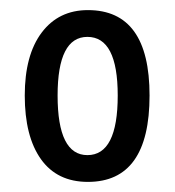

<svg xmlns="http://www.w3.org/2000/svg" viewBox="-20 -742 346 380"><path d="M276 -553Q276 -722 154 -722Q96 -722 62.5 -677.5Q29 -633 29 -553Q29 -472 61 -427Q93 -382 154 -382Q276 -382 276 -553ZM94 -553Q94 -669 153 -669Q213 -669 213 -553Q213 -435 153 -435Q94 -435 94 -553Z"/></svg>

Font: Noto Sans Display Condensed
Style: Regular
Weight: 400
Width: 3
Designer: Monotype Design Team
Foundry: Monotype Imaging Inc.
Version: Version 1.900